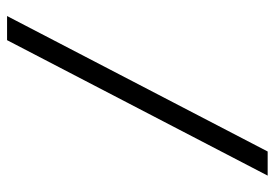

<svg xmlns="http://www.w3.org/2000/svg" viewBox="-140 -590 796 557"><g transform="rotate(90 258.5 -312.0)"><path d="M490 -690 97 66H27L420 -690Z"/></g></svg>

Font: Exo 2
Style: Regular
Weight: 400
Designer: Natanael Gama
Foundry: Natanael Gama
Version: Version 2.010